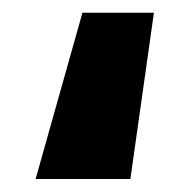

<svg xmlns="http://www.w3.org/2000/svg" viewBox="-20 -276 288 296"><path d="M217.3 -256.4 181 0H34.9L107.1 -256.4Z"/></svg>

Font: Cairo
Style: Regular
Weight: 400
Designer: Mohamed Gaber, Accademia di Belle Arti di Urbino
Foundry: Kief Type Foundry, Accademia di Belle Arti di Urbino
Version: Version 3.120